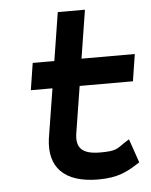

<svg xmlns="http://www.w3.org/2000/svg" viewBox="-49 -673 571 725"><g transform="rotate(-5 236.5 -310.5)"><path d="M152 -347 122 -160C107 -52 165 11 295 11C371 11 406 -10 443 -33L454 -40L423 -130L407 -120C374 -98 373 -90 311 -90C242 -90 218 -115 227 -171L255 -347H457L473 -449H271L300 -632H197L168 -449H86L70 -347Z"/></g></svg>

Font: Charger Pro
Style: BlkExtObl
Weight: 900
Designer: Jasper
Foundry: Cannot Into Space Fonts
Version: Version 1.09